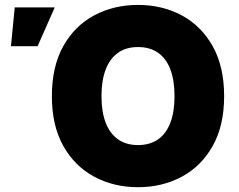

<svg xmlns="http://www.w3.org/2000/svg" viewBox="-20 -758 982 788"><path d="M546.4 10.3Q447.3 10.3 366.9 -32.7Q286.6 -75.7 239.7 -159.2Q192.9 -242.7 192.9 -363.3Q192.9 -484.9 239.7 -568.6Q286.6 -652.3 366.9 -695.1Q447.3 -737.8 546.4 -737.8Q645.5 -737.8 725.6 -695.1Q805.7 -652.3 852.8 -568.6Q899.9 -484.9 899.9 -363.3Q899.9 -242.2 852.8 -158.7Q805.7 -75.2 725.6 -32.5Q645.5 10.3 546.4 10.3ZM546.4 -162.6Q595.2 -162.6 628.7 -186Q662.1 -209.5 679.2 -254.4Q696.3 -299.3 696.3 -363.3Q696.3 -427.7 679.2 -472.9Q662.1 -518.1 628.7 -541.5Q595.2 -564.9 546.4 -564.9Q498 -564.9 464.6 -541.5Q431.2 -518.1 413.8 -472.9Q396.5 -427.7 396.5 -363.3Q396.5 -299.3 413.8 -254.4Q431.2 -209.5 464.6 -186Q498 -162.6 546.4 -162.6ZM24.9 -568.4 40.5 -727.5H204.6L134.3 -568.4Z"/></svg>

Font: Inter 20pt Black
Style: Regular
Weight: 900
Version: Version 4.001;git-66647c0bb